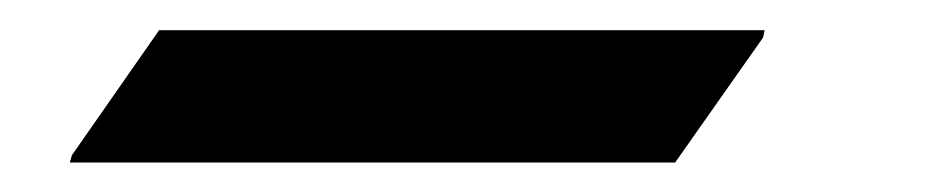

<svg xmlns="http://www.w3.org/2000/svg" viewBox="-20 91 633 129"><path d="M26.9 200.2 28.3 195.3 86.9 111.3H493.7L492.7 116.2L433.6 200.2Z"/></svg>

Font: Nova Script
Style: Regular
Weight: 400
Italic angle: -13°
Version: Version 2.001